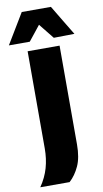

<svg xmlns="http://www.w3.org/2000/svg" viewBox="-161 -1017 658 1222"><g transform="rotate(-10 168.0 -406.5)"><path d="M-4.5 153.5Q33 99 49.8 40.2Q66.5 -18.5 66.5 -85V-713H273V-74Q273 10.5 248.2 64.5Q223.5 118.5 185 153.5ZM245.5 -768.5Q226 -793 206.5 -817.2Q187 -841.5 167 -866.5Q147.5 -842 128.5 -818Q109.5 -794 90.5 -770.5H-44.5Q-15.5 -818.5 13.8 -867.2Q43 -916 73 -965.5H261.5Q291 -916 320.5 -867.2Q350 -818.5 379 -770.5Z"/></g></svg>

Font: Commissioner ExtraBold
Style: Regular
Weight: 800
Designer: Kostas Bartsokas
Foundry: Kostas Bartsokas
Version: Version 1.000; ttfautohint (v1.8.3)